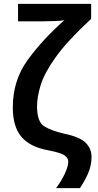

<svg xmlns="http://www.w3.org/2000/svg" viewBox="-20 -780 505 990"><path d="M452 30Q452 -14 421.5 -44Q391 -74 314 -90Q244 -106 207.5 -129Q171 -152 171 -232Q171 -280 190 -342Q209 -404 268.5 -487Q328 -570 450 -683V-760H73V-670H198Q230 -670 265 -671.5Q300 -673 312 -676Q199 -576 122.5 -470.5Q46 -365 46 -226Q46 -127 90.5 -74.5Q135 -22 229 -5Q296 8 314 22Q332 36 332 53Q332 78 313.5 117Q295 156 269 190H392Q415 157 433.5 115.5Q452 74 452 30Z"/></svg>

Font: Noto Sans Display Medium
Style: Regular
Weight: 500
Designer: Monotype Design Team
Foundry: Monotype Imaging Inc.
Version: Version 1.900